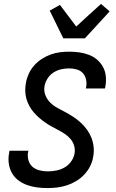

<svg xmlns="http://www.w3.org/2000/svg" viewBox="-20 -945 590 977"><path d="M222 12Q194 12 167.5 8.5Q141 5 116.5 -4Q92 -13 72 -28.5Q52 -44 40 -66Q28 -88 24.5 -115Q21 -142 27 -169L28 -178H125Q125 -177 124.5 -175.5Q124 -174 123 -173Q119 -151 124.5 -130.5Q130 -110 144.5 -97Q159 -84 180 -78.5Q201 -73 222 -73Q243 -73 265 -77Q287 -81 307 -92Q327 -103 341 -122Q355 -141 359 -162Q363 -183 357.5 -202.5Q352 -222 339.5 -237Q327 -252 310.5 -263Q294 -274 277 -283Q260 -292 242.5 -301.5Q225 -311 209.5 -322Q194 -333 179 -346Q164 -359 151.5 -373.5Q139 -388 129.5 -405.5Q120 -423 114.5 -442Q109 -461 108.5 -482Q108 -503 112 -524Q116 -547 126.5 -570Q137 -593 154 -612Q171 -631 192.5 -645Q214 -659 237.5 -667.5Q261 -676 284.5 -679Q308 -682 331 -682Q358 -682 383.5 -678.5Q409 -675 432.5 -666Q456 -657 474.5 -641Q493 -625 504.5 -603.5Q516 -582 518.5 -556.5Q521 -531 516 -504L514 -495H417L418 -500Q422 -520 418 -539.5Q414 -559 402 -572.5Q390 -586 371 -591.5Q352 -597 332 -597Q312 -597 291.5 -592.5Q271 -588 253 -576.5Q235 -565 223 -547Q211 -529 207 -509Q202 -483 211 -460.5Q220 -438 236.5 -422Q253 -406 274 -395Q295 -384 316 -372.5Q337 -361 356.5 -348Q376 -335 393 -319Q410 -303 423.5 -284Q437 -265 445.5 -243Q454 -221 456.5 -196.5Q459 -172 454 -146Q450 -122 438.5 -99Q427 -76 408.5 -56.5Q390 -37 367.5 -23.5Q345 -10 320.5 -2Q296 6 271 9Q246 12 222 12ZM302 -750 233 -891 285 -920 368 -810 430 -867 494 -925 538 -887 412 -750Z"/></svg>

Font: Lode Dark
Style: Bold Italic
Weight: 700
Italic angle: -11°
Monospace: yes
Designer: Belleve Invis
Foundry: Belleve Invis
Version: Version 29.2.0; ttfautohint (v1.8.3)